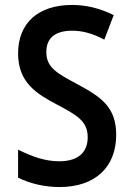

<svg xmlns="http://www.w3.org/2000/svg" viewBox="-20 -745 540 775"><path d="M220 10C365 10 449 -71 449 -201C449 -310 391 -352 298 -402C213 -448 167 -470 167 -535C167 -591 202 -621 271 -621C312 -621 352 -611 401 -585L439 -684C382 -712 328 -725 271 -725C134 -725 53 -652 53 -529C53 -410 131 -365 208 -324C291 -280 334 -256 334 -191C334 -135 301 -94 219 -94C162 -94 109 -113 53 -141V-28C103 -3 162 10 220 10Z"/></svg>

Font: Noto Sans Mono ExtraCondensed SemiBold
Style: Regular
Weight: 600
Width: 2
Designer: Monotype Design Team
Foundry: Monotype Imaging Inc.
Version: Version 2.014